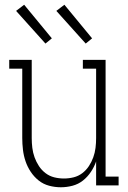

<svg xmlns="http://www.w3.org/2000/svg" viewBox="-20 -783 540 811"><path d="M237 8Q212 8 187.5 1.5Q163 -5 143.5 -20.5Q124 -36 110 -57Q96 -78 88 -101.5Q80 -125 77 -150Q74 -175 74 -200V-493H19V-530H114V-200Q114 -179 116.5 -158.5Q119 -138 126 -118.5Q133 -99 144.5 -81.5Q156 -64 172.5 -51.5Q189 -39 209 -34Q229 -29 250 -29Q271 -29 291 -34Q311 -39 327.5 -51.5Q344 -64 355.5 -81.5Q367 -99 374 -118.5Q381 -138 383.5 -158.5Q386 -179 386 -200V-493H330V-530H426V-37H481V0H386V-101Q378 -78 364 -57Q350 -36 330.5 -20.5Q311 -5 286.5 1.5Q262 8 237 8ZM342 -599 218 -737 252 -763 369 -621ZM172 -599 48 -737 82 -763 199 -621Z"/></svg>

Font: Iosevka Slab Extralight
Style: Regular
Weight: 200
Monospace: yes
Designer: Belleve Invis
Foundry: Belleve Invis
Version: Version 11.1.1; ttfautohint (v1.8.3)